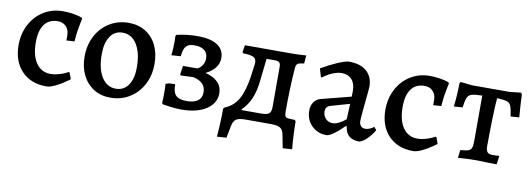

<svg xmlns="http://www.w3.org/2000/svg" viewBox="-51 -765 3309 1198"><g transform="rotate(10 1603.0 -166.0)"><path d="M33 -213Q33 -285 64 -343.5Q95 -402 149 -435Q203 -468 270 -468Q301 -468 327.5 -464Q354 -460 370.5 -455.5Q387 -451 391 -449L395 -441Q394 -436 389.5 -416Q385 -396 380 -363.5Q375 -331 373 -295L322 -292V-324Q322 -359 302 -380Q282 -401 249 -401Q194 -401 165 -362Q136 -323 136 -249Q136 -164 169 -116.5Q202 -69 261 -69Q285 -69 309.5 -76Q334 -83 350.5 -90.5Q367 -98 371 -101L377 -98L391 -58Q384 -53 359.5 -36Q335 -19 303 -3.5Q271 12 247 12Q149 12 91 -49Q33 -110 33 -213Z M451 -213Q451 -286 481.5 -344Q512 -402 566 -435Q620 -468 687 -468Q747 -468 793 -440Q839 -412 864 -361Q889 -310 889 -243Q889 -170 858.5 -112Q828 -54 774 -21Q720 12 653 12Q593 12 547.5 -16.5Q502 -45 476.5 -96Q451 -147 451 -213ZM784 -203Q784 -295 750.5 -348Q717 -401 660 -401Q610 -401 582 -360Q554 -319 554 -246Q554 -154 587.5 -101.5Q621 -49 677 -49Q727 -49 755.5 -89.5Q784 -130 784 -203Z M984 -4 978 -11Q980 -41 980 -80Q980 -115 978 -133L1001 -140L1038 -141Q1037 -92 1057 -71Q1077 -50 1124 -50Q1221 -50 1221 -122Q1221 -186 1143 -204L1062 -201L1058 -207L1066 -262H1157Q1177 -272 1188.5 -291Q1200 -310 1200 -333Q1200 -366 1178 -383.5Q1156 -401 1114 -401Q1078 -401 1062 -383Q1046 -365 1042 -319L983 -315Q988 -353 988 -403Q988 -427 987 -439L993 -446Q1060 -461 1123 -461Q1206 -461 1249.5 -433Q1293 -405 1293 -352Q1293 -284 1212 -243Q1265 -230 1292 -202Q1319 -174 1319 -133Q1319 -69 1260 -30.5Q1201 8 1103 8Q1055 8 984 -4Z M1827 132 1768 136 1752 54Q1747 23 1729 11.5Q1711 0 1670 0H1507Q1467 0 1449.5 11.5Q1432 23 1426 55L1411 132L1351 136Q1359 46 1359 -43L1366 -51Q1421 -73 1450.5 -123.5Q1480 -174 1494 -267L1503 -333Q1506 -350 1506 -360Q1506 -385 1488.5 -394Q1471 -403 1420 -405L1417 -412L1424 -456H1709Q1777 -456 1812 -460L1808 -408Q1777 -405 1767.5 -398Q1758 -391 1756 -371Q1746 -242 1746 -94Q1746 -71 1751.5 -62.5Q1757 -54 1773 -53L1812 -51L1818 -43Q1819 50 1827 132ZM1661 -360Q1661 -381 1653 -388.5Q1645 -396 1625 -396H1572L1557 -262Q1550 -190 1529.5 -141.5Q1509 -93 1473 -59L1474 -54H1598Q1635 -54 1648 -65Q1661 -76 1661 -109Z M2138 -67 2132 -69Q2097 -34 2067.5 -13Q2038 8 2022 8Q1965 8 1927.5 -30Q1890 -68 1890 -125Q1890 -156 1905 -178Q1920 -200 1945 -207L2136 -256L2137 -291Q2137 -338 2114 -364Q2091 -390 2050 -390Q2023 -390 1992 -377Q1961 -364 1931 -341L1925 -345L1910 -395Q1957 -423 2008.5 -445.5Q2060 -468 2083 -468Q2156 -468 2195 -432.5Q2234 -397 2234 -336Q2234 -324 2226 -246Q2215 -140 2215 -117Q2215 -97 2225 -85Q2235 -73 2254 -73Q2268 -73 2283.5 -80Q2299 -87 2308 -95L2323 -76Q2307 -48 2282 -22Q2257 4 2232 12Q2146 12 2138 -67ZM2130 -112 2134 -210 2012 -175Q1985 -166 1985 -137Q1985 -109 2002.5 -90.5Q2020 -72 2048 -72Q2065 -72 2088 -83.5Q2111 -95 2130 -112Z M2357 -213Q2357 -285 2388 -343.5Q2419 -402 2473 -435Q2527 -468 2594 -468Q2625 -468 2651.5 -464Q2678 -460 2694.5 -455.5Q2711 -451 2715 -449L2719 -441Q2718 -436 2713.5 -416Q2709 -396 2704 -363.5Q2699 -331 2697 -295L2646 -292V-324Q2646 -359 2626 -380Q2606 -401 2573 -401Q2518 -401 2489 -362Q2460 -323 2460 -249Q2460 -164 2493 -116.5Q2526 -69 2585 -69Q2609 -69 2633.5 -76Q2658 -83 2674.5 -90.5Q2691 -98 2695 -101L2701 -98L2715 -58Q2708 -53 2683.5 -36Q2659 -19 2627 -3.5Q2595 12 2571 12Q2473 12 2415 -49Q2357 -110 2357 -213Z M2861 -45Q2897 -48 2912 -53.5Q2927 -59 2932 -73.5Q2937 -88 2937 -121V-404Q2890 -403 2870.5 -397Q2851 -391 2843 -373Q2835 -355 2829 -310L2774 -306Q2782 -362 2784 -456L2791 -464L2863 -456H3099L3172 -464L3179 -456Q3182 -383 3188 -310L3134 -306Q3127 -354 3119.5 -372Q3112 -390 3094 -396Q3076 -402 3031 -404Q3027 -359 3024.5 -270.5Q3022 -182 3022 -98Q3022 -72 3031.5 -61Q3041 -50 3063 -50Q3092 -50 3104 -52L3107 -48L3100 3L3040 2L2976 0Q2920 0 2855 5Z"/></g></svg>

Font: Alegreya Medium
Style: Regular
Weight: 500
Designer: Juan Pablo del Peral
Foundry: Huerta Tipografica
Version: Version 2.007; ttfautohint (v1.6)